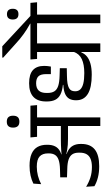

<svg xmlns="http://www.w3.org/2000/svg" viewBox="385 -1313 928 1738"><g transform="rotate(-90 849.0 -444.0)"><path d="M766.5 -572.5 761.5 -632.5H474L479.5 -572.5ZM577.5 0H655.5V-595H577.5ZM27.5 -128.5 32.5 -53.5Q67 -33 112.2 -21.5Q157.5 -10 213.5 -10Q315.5 -10 365.2 -50.2Q415 -90.5 415 -171V-179Q415 -217.5 400 -246Q385 -274.5 352.2 -292.5Q319.5 -310.5 266 -318L265 -344.5Q315 -347 346.8 -363.5Q378.5 -380 393 -408.8Q407.5 -437.5 407.5 -477.5V-484.5Q407.5 -533.5 387.8 -568.5Q368 -603.5 326 -622Q284 -640.5 217.5 -640.5Q169 -640.5 128.5 -631.2Q88 -622 56 -606L51 -535.5Q89 -555 128.5 -565Q168 -575 209.5 -575Q274 -575 301.8 -549.2Q329.5 -523.5 329.5 -473.5V-465.5Q329.5 -431.5 315.5 -409.8Q301.5 -388 270.2 -377.2Q239 -366.5 186.5 -365L112.5 -363V-301.5L191 -299Q242 -298 274 -287Q306 -276 321 -253.8Q336 -231.5 336 -196V-185.5Q336 -147.5 321.5 -123.2Q307 -99 278 -87.5Q249 -76 206 -76Q154.5 -76 111 -89.8Q67.5 -103.5 27.5 -128.5ZM260 -351V-311L322 -298.5L324 -307.5Q346 -302.5 365.8 -299.2Q385.5 -296 408.2 -294.2Q431 -292.5 461.5 -292.5H606V-357H460Q429 -357 406.5 -356.2Q384 -355.5 364 -354.2Q344 -353 321 -351L320 -358Z M616.5 -732.5Q645 -732.5 657.8 -747.2Q670.5 -762 670.5 -787.5V-792Q670.5 -817.5 657.5 -832Q644.5 -846.5 616.5 -846.5Q589 -846.5 576 -832Q563 -817.5 563 -792V-787.5Q563 -762 576 -747.2Q589 -732.5 616.5 -732.5Z M1325 -593.5H1247.5V0H1325ZM1196 -572.5H1437L1431.5 -632.5H1190.5ZM1184.5 -572.5H1386L1381 -632.5H1179.5ZM810.5 -222.5V-217Q810.5 -148.5 867.8 -113Q925 -77.5 1041.5 -77.5Q1100 -77.5 1141 -89Q1182 -100.5 1207.2 -121.5Q1232.5 -142.5 1243 -171.5H1252.5L1249.5 -242.5Q1231 -190 1182.8 -167.5Q1134.5 -145 1056.5 -145Q998 -145 962 -154Q926 -163 909 -181Q892 -199 892 -225V-230Q892 -247.5 898.2 -260.5Q904.5 -273.5 920 -282.8Q935.5 -292 962.8 -296.8Q990 -301.5 1032.5 -302L1100.5 -303.5V-366.5L1034 -368.5Q974.5 -370 940.2 -381.2Q906 -392.5 891.2 -416.2Q876.5 -440 876.5 -478.5V-486.5Q876.5 -535.5 898.8 -558.2Q921 -581 964.5 -581Q1006 -581 1026.5 -560.8Q1047 -540.5 1047 -491.5V-447.5H1115.5Q1118.5 -463 1120 -478.8Q1121.5 -494.5 1121.5 -508Q1121.5 -575.5 1083.5 -610Q1045.5 -644.5 964.5 -644.5Q882 -644.5 840.8 -605.5Q799.5 -566.5 799.5 -491.5V-483.5Q799.5 -437.5 814.8 -407.5Q830 -377.5 863.2 -360.8Q896.5 -344 949.5 -338.5V-335Q896.5 -332 866.2 -317.8Q836 -303.5 823.2 -279.2Q810.5 -255 810.5 -222.5Z M1586 0V-593.5H1508V0ZM1697.5 -572.5 1692 -632.5H1396L1402.5 -572.5ZM1196.5 -887.5V-879L1319 -769Q1342.5 -747 1364.2 -729.2Q1386 -711.5 1407.5 -695.8Q1429 -680 1452.5 -665.2Q1476 -650.5 1504 -635V-619.5H1577.5V-629Q1561 -644 1533.5 -669.8Q1506 -695.5 1472.8 -726.2Q1439.5 -757 1406 -788.2Q1372.5 -819.5 1344.2 -845.5Q1316 -871.5 1299 -887.5ZM1590 -741Q1615 -741 1626.8 -754.5Q1638.5 -768 1638.5 -790.5V-794.5Q1638.5 -817 1626.8 -831Q1615 -845 1590 -845Q1564.5 -845 1553 -831Q1541.5 -817 1541.5 -794.5V-790.5Q1541.5 -768 1553 -754.5Q1564.5 -741 1590 -741Z"/></g></svg>

Font: Anek Devanagari Medium
Style: Regular
Weight: 400
Version: Version 1.003